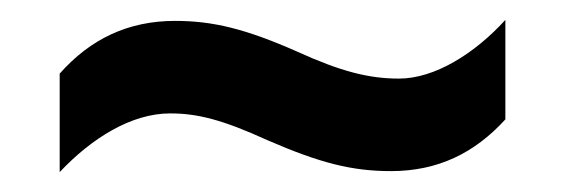

<svg xmlns="http://www.w3.org/2000/svg" viewBox="-20 -515 569 193"><path d="M249 -374C302 -351 334 -343 373 -343C420 -343 457 -361 488 -395V-495C457 -461 417 -436 381 -436C351 -436 323 -443 279 -463C227 -486 194 -494 156 -494C109 -494 71 -476 40 -441V-342C72 -376 112 -401 151 -401C178 -401 203 -395 249 -374Z"/></svg>

Font: Noto Sans Malayalam UI SemiCondensed SemiBold
Style: Regular
Weight: 600
Width: 4
Designer: Jelle Bosma - Monotype Design Team
Foundry: Monotype Imaging Inc.
Version: Version 2.104